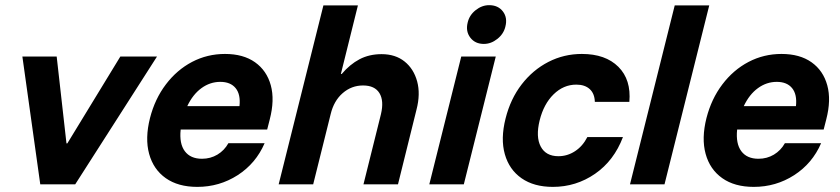

<svg xmlns="http://www.w3.org/2000/svg" viewBox="-20 -721 3287 751"><path d="M137.5 0 67.5 -500H201.7L240 -160H243.3L450.8 -500H594.2L274.2 0Z M751.7 10Q676.7 10 628.3 -24.2Q580 -58.3 563.3 -119.2Q546.7 -180 566.7 -259.2Q585.8 -334.2 628.8 -390.8Q671.7 -447.5 731.2 -478.8Q790.8 -510 860 -510Q931.7 -510 977.5 -477.5Q1023.3 -445 1039.2 -387.5Q1055 -330 1035 -253.3L1025 -214.2H686.7Q680.8 -159.2 702.9 -129.6Q725 -100 770 -100Q803.3 -100 830.4 -116.2Q857.5 -132.5 873.3 -160.8H1015Q980.8 -81.7 909.6 -35.8Q838.3 10 751.7 10ZM712.5 -305.8H916.7Q921.7 -351.7 901.7 -376.2Q881.7 -400.8 841.7 -400.8Q801.7 -400.8 767.9 -376.2Q734.2 -351.7 712.5 -305.8Z M1070 0 1245 -700H1380L1313.3 -431.7H1316.7Q1348.3 -469.2 1386.2 -489.2Q1424.2 -509.2 1472.5 -509.2Q1526.7 -509.2 1562.5 -480.4Q1598.3 -451.7 1611.7 -402.5Q1625 -353.3 1609.2 -292.5L1536.7 0H1401.7L1470 -274.2Q1482.5 -326.7 1464.2 -356.7Q1445.8 -386.7 1400 -386.7Q1355 -386.7 1320.4 -356.7Q1285.8 -326.7 1273.3 -274.2L1205 0Z M1659.2 0 1784.2 -500H1919.2L1794.2 0ZM1872.5 -549.2Q1838.3 -549.2 1819.6 -573.8Q1800.8 -598.3 1809.2 -632.5Q1815.8 -661.7 1840.4 -681.2Q1865 -700.8 1893.3 -700.8Q1928.3 -700.8 1947.1 -676.2Q1965.8 -651.7 1956.7 -616.7Q1950 -588.3 1925.4 -568.8Q1900.8 -549.2 1872.5 -549.2Z M2142.5 10Q2068.3 10 2020 -23.8Q1971.7 -57.5 1954.6 -117.9Q1937.5 -178.3 1957.5 -257.5Q1976.7 -334.2 2020.4 -390.8Q2064.2 -447.5 2125 -478.8Q2185.8 -510 2255.8 -510Q2348.3 -510 2398.8 -459.6Q2449.2 -409.2 2441.7 -322.5H2306.7Q2305.8 -355 2286.7 -372.5Q2267.5 -390 2234.2 -390Q2184.2 -390 2145.4 -352.1Q2106.7 -314.2 2090.8 -250Q2075 -185.8 2095 -147.9Q2115 -110 2164.2 -110Q2199.2 -110 2229.2 -129.6Q2259.2 -149.2 2277.5 -185H2416.7Q2381.7 -92.5 2307.5 -41.2Q2233.3 10 2142.5 10Z M2444.2 0 2619.2 -700H2754.2L2579.2 0Z M2928.3 10Q2853.3 10 2805 -24.2Q2756.7 -58.3 2740 -119.2Q2723.3 -180 2743.3 -259.2Q2762.5 -334.2 2805.4 -390.8Q2848.3 -447.5 2907.9 -478.8Q2967.5 -510 3036.7 -510Q3108.3 -510 3154.2 -477.5Q3200 -445 3215.8 -387.5Q3231.7 -330 3211.7 -253.3L3201.7 -214.2H2863.3Q2857.5 -159.2 2879.6 -129.6Q2901.7 -100 2946.7 -100Q2980 -100 3007.1 -116.2Q3034.2 -132.5 3050 -160.8H3191.7Q3157.5 -81.7 3086.2 -35.8Q3015 10 2928.3 10ZM2889.2 -305.8H3093.3Q3098.3 -351.7 3078.3 -376.2Q3058.3 -400.8 3018.3 -400.8Q2978.3 -400.8 2944.6 -376.2Q2910.8 -351.7 2889.2 -305.8Z"/></svg>

Font: Funnel Sans Light
Style: Bold Italic
Weight: 700
Italic angle: -14.036°
Version: Version 1.000